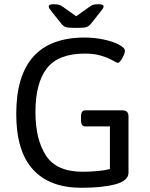

<svg xmlns="http://www.w3.org/2000/svg" viewBox="-20 -884 712 910"><path d="M589 -331V-66Q589 -27 526.5 -10.5Q464 6 366 6Q215 6 136 -81Q57 -168 57 -344Q57 -706 381 -706Q428 -706 472.5 -696.5Q517 -687 544.5 -672Q572 -657 572 -644Q572 -630 559.5 -608Q547 -586 538 -586Q535 -586 512.5 -598.5Q490 -611 457.5 -620.5Q425 -630 383 -630Q256 -630 202 -560Q148 -490 148 -353Q148 -223 198 -146.5Q248 -70 372 -70Q409 -70 444.5 -73.5Q480 -77 501 -83V-285H384Q374 -285 369 -292Q364 -299 364 -315V-331Q364 -347 369 -354Q374 -361 384 -361H559Q575 -361 582 -354Q589 -347 589 -331ZM268 -775 225 -829Q217 -839 214 -844Q211 -849 211 -853Q211 -864 233 -864Q249 -864 258.5 -861.5Q268 -859 279 -851L341 -807L406 -853Q415 -860 423.5 -862Q432 -864 449 -864Q471 -864 471 -853Q471 -849 467.5 -843.5Q464 -838 455 -827L414 -775Q402 -760 390.5 -756Q379 -752 354 -752H328Q302 -752 290.5 -756Q279 -760 268 -775Z"/></svg>

Font: Asap-Regular
Style: Regular
Weight: 400
Designer: Pablo Cosgaya
Foundry: Omnibus-Type
Version: Version 2.000; ttfautohint (v1.8)